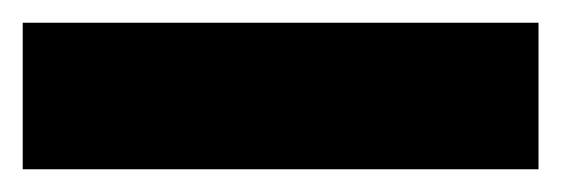

<svg xmlns="http://www.w3.org/2000/svg" viewBox="-20 12 494 169"><path d="M0 161V32H454V161Z"/></svg>

Font: Bricolage Grotesque 96pt ExtraBold Condensed
Style: Regular
Weight: 800
Width: 3
Version: Version 1.001;gftools[0.9.33.dev8+g029e19f]